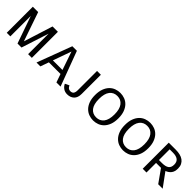

<svg xmlns="http://www.w3.org/2000/svg" viewBox="269 -1738 2917 2917"><g transform="rotate(45 1727.5 -280.0)"><path d="M321 0 167 -440V0H90V-560H205L366 -92L514 -560H629V0H549V-440L407 0Z M1157 0 1110 -135H860L812 0H729L939 -560H1037L1246 0ZM882 -199H1088L987 -494Z M1329 -109Q1351 -55 1399 -55Q1437 -55 1453.5 -77.5Q1470 -100 1470 -146V-560H1552V-148Q1552 -67 1509.5 -27Q1467 13 1398 13Q1350 13 1314.5 -12Q1279 -37 1261 -77Z M1707 -280Q1707 -358 1728 -414Q1749 -470 1784 -506Q1819 -542 1864.5 -558.5Q1910 -575 1958 -575Q2006 -575 2051.5 -558.5Q2097 -542 2132 -506Q2167 -470 2188 -414Q2209 -358 2209 -280Q2209 -202 2188 -146Q2167 -90 2131.5 -54Q2096 -18 2051 -1.5Q2006 15 1958 15Q1910 15 1865 -1.5Q1820 -18 1784.5 -54Q1749 -90 1728 -146Q1707 -202 1707 -280ZM1791 -280Q1791 -166 1835.5 -108.5Q1880 -51 1958 -51Q2036 -51 2080.5 -108.5Q2125 -166 2125 -280Q2125 -394 2080.5 -452Q2036 -510 1958 -510Q1880 -510 1835.5 -452.5Q1791 -395 1791 -280Z M2349 -280Q2349 -358 2370 -414Q2391 -470 2426 -506Q2461 -542 2506.5 -558.5Q2552 -575 2600 -575Q2648 -575 2693.5 -558.5Q2739 -542 2774 -506Q2809 -470 2830 -414Q2851 -358 2851 -280Q2851 -202 2830 -146Q2809 -90 2773.5 -54Q2738 -18 2693 -1.5Q2648 15 2600 15Q2552 15 2507 -1.5Q2462 -18 2426.5 -54Q2391 -90 2370 -146Q2349 -202 2349 -280ZM2433 -280Q2433 -166 2477.5 -108.5Q2522 -51 2600 -51Q2678 -51 2722.5 -108.5Q2767 -166 2767 -280Q2767 -394 2722.5 -452Q2678 -510 2600 -510Q2522 -510 2477.5 -452.5Q2433 -395 2433 -280Z M3344 0 3198 -206H3092V0H3011V-560H3160Q3211 -560 3253 -550Q3295 -540 3325 -518Q3355 -496 3372 -462.5Q3389 -429 3389 -383Q3389 -313 3358 -275Q3327 -237 3279 -220L3440 0ZM3092 -498V-268H3158Q3233 -268 3269.5 -294.5Q3306 -321 3306 -383Q3306 -442 3269.5 -470Q3233 -498 3162 -498Z"/></g></svg>

Font: Carrois Gothic SC
Style: Regular
Weight: 400
Designer: Ralph du Carrois
Foundry: Ralph du Carrois
Version: Version 1.001